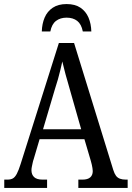

<svg xmlns="http://www.w3.org/2000/svg" viewBox="-20 -926 649 946"><path d="M1 0V-41H16Q33 -41 43.5 -47Q54 -53 63 -70Q72 -87 82 -119L270 -714H345L538 -89Q544 -70 551.5 -60Q559 -50 571 -45.5Q583 -41 600 -41H609V0H366V-41H386Q412 -41 424.5 -52Q437 -63 437 -83Q437 -90 435.5 -98Q434 -106 432 -116Q430 -126 427 -135L396 -240H175L146 -142Q143 -134 141 -124Q139 -114 137 -105Q135 -96 135 -87Q135 -66 148 -53.5Q161 -41 190 -41H212V0ZM192 -289H380L327 -475Q319 -505 311 -531.5Q303 -558 297.5 -581Q292 -604 287 -623Q283 -604 277.5 -581.5Q272 -559 265.5 -535.5Q259 -512 250 -485ZM186 -771Q187 -809 200 -839.5Q213 -870 240 -888Q267 -906 308 -906Q350 -906 376.5 -888Q403 -870 416 -839.5Q429 -809 430 -771H388Q381 -807 360.5 -823Q340 -839 308 -839Q277 -839 256 -823Q235 -807 228 -771Z"/></svg>

Font: Noto Serif Condensed
Style: Regular
Weight: 400
Width: 3
Designer: Monotype Design Team
Foundry: Monotype Imaging Inc.
Version: Version 2.015